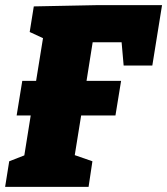

<svg xmlns="http://www.w3.org/2000/svg" viewBox="-32 -730 653 750"><path d="M-12 0 4 -100 63 -123 88 -279H33L55 -414H109L136 -581L84 -605L100 -705L350 -710H601L563 -474H451L443 -565H330L306 -414H441L419 -279H285L260 -124L329 -100L314 0Z"/></svg>

Font: Bitter Black
Style: Italic
Weight: 900
Italic angle: -9°
Designer: Sol Matas, and Bitter project Authors
Foundry: Sol Matas
Version: Version 2.001